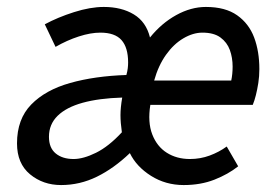

<svg xmlns="http://www.w3.org/2000/svg" viewBox="-20 -521 800 553"><path d="M156 12Q104 12 66.5 -19Q29 -50 29 -108Q29 -178 70 -220Q111 -262 182 -282Q253 -302 344 -305Q347 -316 348 -324.5Q349 -333 349 -341Q349 -384 330 -405.5Q311 -427 269 -427Q241 -427 207 -416Q173 -405 140 -386L109 -451Q146 -471 193 -486Q240 -501 279 -501Q330 -501 365.5 -479.5Q401 -458 412 -413Q445 -454 487.5 -477.5Q530 -501 573 -501Q629 -501 663 -477Q697 -453 712 -413Q727 -373 727 -322Q727 -301 724 -282Q721 -263 717 -247Q713 -231 708 -219H413Q405 -169 418.5 -134Q432 -99 460.5 -81Q489 -63 527 -63Q557 -63 584 -73Q611 -83 633 -99L666 -42Q637 -19 597.5 -3.5Q558 12 509 12Q457 12 415 -14.5Q373 -41 354 -80Q308 -36 259 -12Q210 12 156 12ZM192 -63Q220 -63 256.5 -81Q293 -99 331 -140Q327 -168 327 -189.5Q327 -211 332 -240Q265 -238 218 -225Q171 -212 146 -187.5Q121 -163 121 -127Q121 -95 140.5 -79Q160 -63 192 -63ZM424 -289H646Q648 -298 649 -308.5Q650 -319 650 -329Q650 -355 642 -377Q634 -399 615 -413Q596 -427 563 -427Q536 -427 508 -410.5Q480 -394 458 -363Q436 -332 424 -289Z"/></svg>

Font: Source Sans 3 ExtraLight Medium
Style: Italic
Weight: 500
Italic angle: -11°
Version: Version 3.052;hotconv 1.1.0;makeotfexe 2.6.0